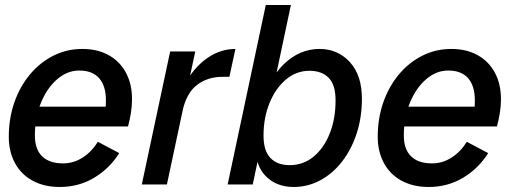

<svg xmlns="http://www.w3.org/2000/svg" viewBox="-20 -735 2063 765"><path d="M218 10Q156 10 110 -15Q64 -40 39.5 -85.5Q15 -131 15 -190Q15 -263 37 -326.5Q59 -390 99 -438Q139 -486 192.5 -513Q246 -540 308 -540Q369 -540 413.5 -515Q458 -490 482 -445Q506 -400 506 -340Q506 -312 501.5 -284.5Q497 -257 490 -231H98L115 -310H433L395 -266Q399 -283 400.5 -300Q402 -317 402 -335Q402 -393 375 -423.5Q348 -454 296 -454Q248 -454 207.5 -419Q167 -384 143 -325Q119 -266 119 -195Q119 -140 148 -112Q177 -84 231 -84Q273 -84 309 -107Q345 -130 370 -170L455 -125Q417 -64 355.5 -27Q294 10 218 10Z M545 0 658 -530H758L645 0ZM673 -279Q690 -359 726.5 -417.5Q763 -476 812.5 -508Q862 -540 918 -540L894 -429H867Q808 -429 765.5 -397Q723 -365 707 -292Z M1150 10Q1083 10 1040.5 -31.5Q998 -73 998 -150L1025 -309Q1048 -419 1111 -479.5Q1174 -540 1253 -540Q1326 -540 1374 -487.5Q1422 -435 1422 -342Q1422 -266 1400.5 -201.5Q1379 -137 1341.5 -89.5Q1304 -42 1255 -16Q1206 10 1150 10ZM887 0 1039 -715H1139L1074 -408L1028 -265L1013 -123L987 0ZM1134 -77Q1188 -77 1229 -110.5Q1270 -144 1293.5 -202.5Q1317 -261 1317 -335Q1317 -397 1289.5 -425Q1262 -453 1213 -453Q1160 -453 1118.5 -417.5Q1077 -382 1053.5 -323.5Q1030 -265 1030 -195Q1030 -134 1057.5 -105.5Q1085 -77 1134 -77Z M1688 10Q1626 10 1580 -15Q1534 -40 1509.5 -85.5Q1485 -131 1485 -190Q1485 -263 1507 -326.5Q1529 -390 1569 -438Q1609 -486 1662.5 -513Q1716 -540 1778 -540Q1839 -540 1883.5 -515Q1928 -490 1952 -445Q1976 -400 1976 -340Q1976 -312 1971.5 -284.5Q1967 -257 1960 -231H1568L1585 -310H1903L1865 -266Q1869 -283 1870.5 -300Q1872 -317 1872 -335Q1872 -393 1845 -423.5Q1818 -454 1766 -454Q1718 -454 1677.5 -419Q1637 -384 1613 -325Q1589 -266 1589 -195Q1589 -140 1618 -112Q1647 -84 1701 -84Q1743 -84 1779 -107Q1815 -130 1840 -170L1925 -125Q1887 -64 1825.5 -27Q1764 10 1688 10Z"/></svg>

Font: Radio Canada Big
Style: Italic
Weight: 400
Italic angle: -12°
Designer: Étienne Aubert Bonn
Foundry: Coppers and Brasses
Version: Version 1.001